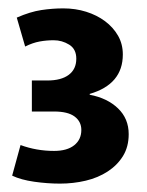

<svg xmlns="http://www.w3.org/2000/svg" viewBox="-20 -878 350 458"><path d="M20 -836Q52 -850 78.5 -854Q105 -858 131 -858Q160 -858 185.5 -850Q211 -842 230.5 -827.5Q250 -813 261.5 -793Q273 -773 273 -748Q273 -677 194 -654V-652Q236 -644 261.5 -619.5Q287 -595 287 -558Q287 -528 273.5 -506Q260 -484 237 -469Q214 -454 184.5 -447Q155 -440 123 -440Q93 -440 61.5 -444.5Q30 -449 9 -459L29 -532Q67 -518 109 -518Q140 -518 157 -531.5Q174 -545 174 -568Q174 -588 158 -600Q142 -612 109 -612H56V-686H93Q126 -686 144 -699.5Q162 -713 162 -738Q162 -761 145 -771.5Q128 -782 108 -782Q91 -782 74.5 -779Q58 -776 40 -767Z"/></svg>

Font: Mukta Mahee ExtraBold
Style: Regular
Weight: 800
Designer: Shuchita Grover, Noopur Datye, Girish Dalvi, Yashodeep Gholap
Foundry: Ek Type
Version: Version 2.538;PS 1.000;hotconv 16.6.51;makeotf.lib2.5.65220;